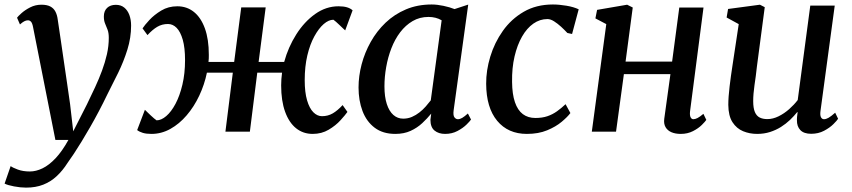

<svg xmlns="http://www.w3.org/2000/svg" viewBox="-62 -587 3799 856"><path d="M85.5 -465.5Q82 -484 76.2 -490.2Q70.5 -496.5 62.5 -496.5Q54.5 -496.5 46 -492Q37.5 -487.5 27 -478L14 -508Q18 -514 33.5 -528Q49 -542 72.2 -554Q95.5 -566 122.5 -566Q147.5 -566 162.5 -558Q177.5 -550 185.2 -535Q193 -520 195.5 -499Q202.5 -451.5 209.5 -404.5Q216.5 -357.5 223.2 -310.5Q230 -263.5 237 -216.2Q244 -169 250.5 -122.5L264.5 -1.5L325.5 -121.5Q344.5 -160.5 362 -198.2Q379.5 -236 393 -272.5Q406.5 -309 414.8 -345.5Q423 -382 423 -418.5Q423 -440.5 417.5 -454.8Q412 -469 406.5 -482Q401 -495 401 -513.5Q401 -538 415.5 -551.8Q430 -565.5 454.5 -565.5Q477 -565.5 492 -553.2Q507 -541 514.8 -520Q522.5 -499 522.5 -473Q522.5 -419 506 -366Q489.5 -313 465 -262.8Q440.5 -212.5 416.5 -166Q398.5 -128.5 379 -91.5Q359.5 -54.5 339.8 -20.2Q320 14 301.8 44Q283.5 74 267.5 98.2Q251.5 122.5 239 139.5Q217.5 173.5 191 198.2Q164.5 223 131 236.2Q97.5 249.5 54 249.5Q29.5 249.5 0.5 244Q-28.5 238.5 -41.5 231.5L-14.5 153.5Q-5.5 160.5 17.5 169Q40.5 177.5 71 177.5Q98.5 177.5 127.5 163.5Q156.5 149.5 185.8 118.5Q215 87.5 243 37H185Z M613.5 10Q590.5 10 575.2 5.5Q560 1 549.5 -7L584 -97.5Q587 -94.5 594 -87.8Q601 -81 609.2 -73.2Q617.5 -65.5 624.8 -59.2Q632 -53 636 -50.5Q657 -50.5 679.2 -69.5Q701.5 -88.5 720.5 -124.2Q739.5 -160 751.2 -209.5Q763 -259 763 -319Q763 -374 752.8 -409.8Q742.5 -445.5 725.5 -462.8Q708.5 -480 687 -480Q660.5 -480 639.2 -467.5Q618 -455 595.5 -430.5L573.5 -460.5Q582.5 -474.5 604 -497.8Q625.5 -521 657 -540Q688.5 -559 728.5 -559Q771 -559 802.5 -533.8Q834 -508.5 851.5 -460.2Q869 -412 869 -342.5Q869 -334.5 868.8 -326.5Q868.5 -318.5 867.5 -311H982L1013.5 -554H1122.5L1091 -311H1205Q1223 -377 1258.8 -433.5Q1294.5 -490 1343 -524.5Q1391.5 -559 1447 -559Q1469.5 -559 1484.8 -554.5Q1500 -550 1510 -541L1477 -451.5Q1473.5 -454.5 1466.5 -461.2Q1459.5 -468 1451.2 -475.8Q1443 -483.5 1436 -489.8Q1429 -496 1424.5 -499Q1403.5 -499 1381.2 -479.8Q1359 -460.5 1339.5 -425Q1320 -389.5 1308.2 -340Q1296.5 -290.5 1296.5 -230Q1296.5 -175.5 1307 -139.8Q1317.5 -104 1335 -86.5Q1352.5 -69 1373.5 -69Q1400 -69 1421.5 -81.5Q1443 -94 1465.5 -118.5L1487 -88Q1477.5 -74.5 1456.2 -51Q1435 -27.5 1403.5 -8.8Q1372 10 1332 10Q1289.5 10 1258 -15.2Q1226.5 -40.5 1209 -89Q1191.5 -137.5 1191.5 -206.5Q1191.5 -220 1192.5 -234.5Q1193.5 -249 1195.5 -263H1085L1052 0H943L976 -263H860.5Q849.5 -209.5 826.2 -160.2Q803 -111 770.2 -72.8Q737.5 -34.5 697.5 -12.2Q657.5 10 613.5 10Z M1960.5 -95.5Q1957.5 -72.5 1964 -64Q1970.5 -55.5 1979.5 -55.5Q1988.5 -55.5 1998.8 -61.5Q2009 -67.5 2024 -81L2038 -54Q2033.5 -47 2017.8 -31.5Q2002 -16 1977.5 -3Q1953 10 1922.5 10Q1893.5 10 1875.2 -5Q1857 -20 1857 -53L1860.5 -80.5Q1843 -59 1820.5 -38Q1798 -17 1768.5 -3.5Q1739 10 1700.5 10Q1645 10 1608.5 -17.5Q1572 -45 1554.2 -92Q1536.5 -139 1536.5 -197Q1536.5 -247.5 1550.2 -300Q1564 -352.5 1590.8 -400.2Q1617.5 -448 1657 -485.8Q1696.5 -523.5 1748 -545.2Q1799.5 -567 1862.5 -567Q1886.5 -567 1915 -561Q1943.5 -555 1964.5 -546.5L2025.5 -566.5ZM1907 -496.5Q1894.5 -504 1879.5 -507.8Q1864.5 -511.5 1848.5 -511.5Q1809 -511.5 1777.5 -493Q1746 -474.5 1722.2 -443.2Q1698.5 -412 1683 -372Q1667.5 -332 1659.8 -288.2Q1652 -244.5 1652 -202Q1652 -155.5 1662.5 -123.2Q1673 -91 1691.8 -74.5Q1710.5 -58 1735.5 -58Q1756.5 -58 1774.5 -65.8Q1792.5 -73.5 1808 -85.8Q1823.5 -98 1836 -112.2Q1848.5 -126.5 1858.5 -139.5Z M2287 10Q2203 10 2154.5 -48.5Q2106 -107 2105.5 -213.5Q2105 -272.5 2123.8 -334.5Q2142.5 -396.5 2179.8 -449.2Q2217 -502 2273 -534.5Q2329 -567 2403 -567Q2431 -567 2463.5 -561.5Q2496 -556 2518 -545.5L2488.5 -435.5L2467.5 -440Q2455 -453.5 2439.5 -467.8Q2424 -482 2408.2 -492Q2392.5 -502 2378.5 -502Q2345 -502 2316 -481.8Q2287 -461.5 2265.5 -424Q2244 -386.5 2232 -335.2Q2220 -284 2221 -222Q2221.5 -167 2233.8 -131.2Q2246 -95.5 2269 -78.2Q2292 -61 2325 -61Q2355.5 -61 2378.8 -69Q2402 -77 2421.5 -91Q2441 -105 2459.5 -122.5L2481 -83Q2468.5 -66 2442.2 -44Q2416 -22 2377.2 -6Q2338.5 10 2287 10Z M3014.5 -91Q3012.5 -72.5 3017 -64Q3021.5 -55.5 3029 -55.5Q3037.5 -55.5 3047.8 -60.8Q3058 -66 3074 -79.5L3087 -52.5Q3082.5 -45.5 3067.2 -30.2Q3052 -15 3027.8 -2.5Q3003.5 10 2973 10Q2949 10 2931.5 2.5Q2914 -5 2905.2 -20.2Q2896.5 -35.5 2899.5 -57.5L2927 -256.5H2719.5L2684.5 0H2576.5L2641 -479.5L2592.5 -505L2600 -543L2734 -566L2759 -553.5L2727 -312.5H2934.5L2966.5 -553.5H3074.5Z M3313.5 10Q3280 10 3251 -2Q3222 -14 3203.8 -42Q3185.5 -70 3185 -119.5Q3185 -136.5 3186.5 -157.5Q3188 -178.5 3190.8 -201.8Q3193.5 -225 3196.8 -248.5Q3200 -272 3203.5 -294L3231.5 -479.5L3177.5 -509L3184 -547L3326 -566L3347.5 -555L3312.5 -290Q3310.5 -268.5 3307.5 -247.8Q3304.5 -227 3301.8 -207.5Q3299 -188 3297.5 -170Q3296 -152 3296 -136.5Q3296 -105 3303.5 -87.5Q3311 -70 3325 -63Q3339 -56 3359 -56Q3384 -56 3409.2 -68.5Q3434.5 -81 3456.5 -100.5Q3478.5 -120 3494.5 -141L3550.5 -562H3659.5L3596 -92Q3593.5 -73 3598.2 -64.2Q3603 -55.5 3611.5 -55.5Q3621 -55.5 3632.2 -62Q3643.5 -68.5 3661.5 -84.5L3674.5 -57.5Q3670 -50 3653.8 -33.8Q3637.5 -17.5 3612 -4Q3586.5 9.5 3554.5 9.5Q3522 9.5 3506.2 -7Q3490.5 -23.5 3491 -51Q3491 -53 3491 -57Q3491 -61 3491.5 -66Q3492 -71 3492.8 -76.5Q3493.5 -82 3494 -86.5L3492.5 -87.5Q3478 -69.5 3460 -52.2Q3442 -35 3419.8 -21Q3397.5 -7 3371 1.5Q3344.5 10 3313.5 10Z"/></svg>

Font: Merriweather 20pt Medium
Style: Italic
Weight: 500
Italic angle: -7.8°
Version: Version 2.101